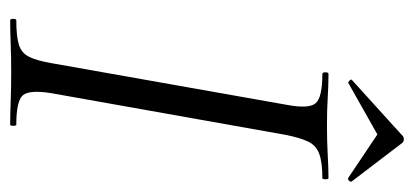

<svg xmlns="http://www.w3.org/2000/svg" viewBox="-238 -575 813 377"><g transform="rotate(90 168.5 -386.5)"><path d="M20 0Q17 0 17 -6Q17 -12 20 -12Q51 -12 67.5 -17Q84 -22 91.5 -37Q99 -52 104 -81L186 -544Q194 -587 182.5 -600Q171 -613 125 -613Q122 -613 122 -619Q122 -625 125 -625Q146 -625 171.5 -623.5Q197 -622 226 -622Q258 -622 284 -623.5Q310 -625 330 -625Q332 -625 332 -619Q332 -613 330 -613Q299 -613 282.5 -607Q266 -601 258.5 -586Q251 -571 245 -542L163 -81Q156 -38 167 -25Q178 -12 225 -12Q227 -12 227 -6Q227 0 225 0Q204 0 178.5 -1Q153 -2 122 -2Q93 -2 67 -1Q41 0 20 0ZM143 -664Q142 -663 138.5 -666Q135 -669 137 -671L244 -768Q248 -773 253.5 -773Q259 -773 262 -768L336 -671Q338 -669 335 -665.5Q332 -662 329 -664L244 -721Z"/></g></svg>

Font: Cormorant
Style: Italic
Weight: 400
Italic angle: -10°
Designer: Christian Thalmann (Catharsis Fonts)
Foundry: Catharsis Fonts
Version: Version 4.000